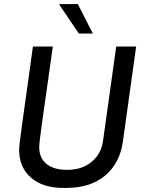

<svg xmlns="http://www.w3.org/2000/svg" viewBox="-20 -915 722 945"><path d="M240 -686 216 -516Q198 -391 185.5 -300.5Q173 -210 173 -191Q173 -137 209 -108Q245 -79 311 -79Q383 -79 430.5 -118Q478 -157 487 -221L552 -686H650L585 -219Q570 -112 497.5 -51Q425 10 305 10H292Q190 10 132 -41Q74 -92 74 -180Q74 -193 86 -283Q98 -373 123 -548L142 -686ZM437 -750H368L272 -892L273 -895H363Z"/></svg>

Font: Chivo
Style: Italic
Weight: 400
Italic angle: -8.05°
Designer: Hector Gatti
Foundry: Omnibus-Type
Version: Version 1.007